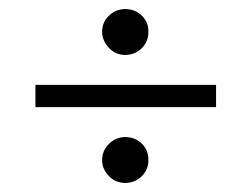

<svg xmlns="http://www.w3.org/2000/svg" viewBox="-20 -417 553 423"><path d="M256 -296Q234 -296 219.5 -312Q205 -328 205 -347Q205 -368 220 -382.5Q235 -397 256 -397Q277 -397 292 -383Q307 -369 307 -347Q307 -325 292 -310.5Q277 -296 256 -296ZM58 -181V-230H456V-181ZM256 -14Q234 -14 219.5 -29.5Q205 -45 205 -64Q205 -85 220 -100Q235 -115 256 -115Q277 -115 292 -101Q307 -87 307 -64Q307 -43 292 -28.5Q277 -14 256 -14Z"/></svg>

Font: Junicode VF
Style: Regular
Weight: 400
Designer: Peter S. Baker
Version: Version 2.213